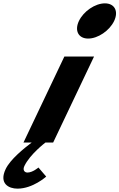

<svg xmlns="http://www.w3.org/2000/svg" viewBox="-62 -850 712 1145"><path d="M563.6 -830C505.6 -830 436.3 -783 408.7 -725C381.1 -667 405.8 -620 463.8 -620C521.8 -620 591.1 -667 618.7 -725C646.3 -783 621.6 -830 563.6 -830ZM-28.1 158C-1 101 80.4 35 127 0H78L321.9 -513H498.9L255 0H209C209 0 116.7 70 83.4 140C71.6 165 84.9 179 101.9 179C132.9 179 167.2 149 167.2 149L213.5 203C213.5 203 134.3 275 42.3 275C-9.7 275 -69.5 245 -28.1 158Z"/></svg>

Font: Hussar
Style: BdSuprExtOblFive
Weight: 700
Foundry: Cannot Into Space Fonts
Version: Version 2.00